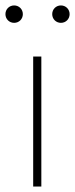

<svg xmlns="http://www.w3.org/2000/svg" viewBox="-26 -686 276 706"><path d="M96 0H126V-478H96ZM26 -602C44 -602 58 -616 58 -634C58 -652 44 -666 26 -666C8 -666 -6 -652 -6 -634C-6 -616 8 -602 26 -602ZM198 -602C216 -602 230 -616 230 -634C230 -652 216 -666 198 -666C180 -666 166 -652 166 -634C166 -616 180 -602 198 -602Z"/></svg>

Font: Source Sans Pro ExtraLight
Style: Regular
Weight: 200
Designer: Paul D. Hunt
Foundry: Adobe Systems Incorporated
Version: Version 3.006;hotconv 1.0.111;makeotfexe 2.5.65597